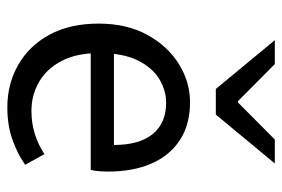

<svg xmlns="http://www.w3.org/2000/svg" viewBox="-146 -630 787 536"><g transform="rotate(90 248.0 -361.5)"><path d="M279.4 12Q213.8 12 160.7 -18.3Q107.5 -48.6 76.4 -105.5Q45.4 -162.5 45.4 -242.9Q45.4 -322.1 77.1 -379.2Q108.7 -436.4 158.8 -467.2Q208.8 -498 264.9 -498Q327.3 -498 370.5 -469.7Q413.8 -441.5 436.1 -390.3Q458.4 -339.2 458.4 -270Q458.4 -257.5 457.5 -245.2Q456.6 -232.9 453.9 -220.8H104.3V-285.6H384.2Q384.2 -356.4 353.7 -393.9Q323.1 -431.3 266.1 -431.3Q232.7 -431.3 201 -412.7Q169.3 -394 148.5 -352.8Q127.7 -311.5 127.7 -243.7Q127.7 -181.8 149.4 -139.9Q171.2 -98 208.1 -76.6Q244.9 -55.3 288.7 -55.3Q324.2 -55.3 354.4 -65Q384.7 -74.8 409.7 -91.6L439.6 -37.7Q408.3 -16 368.7 -2Q329.1 12 279.4 12ZM227.9 -570 91.6 -734.7H158.4L261.7 -632H265.7L369 -734.7H435.8L299.4 -570Z"/></g></svg>

Font: Source Sans 3
Style: Regular
Weight: 200
Designer: Paul D. Hunt
Foundry: Adobe
Version: Version 3.046;hotconv 1.0.118;makeotfexe 2.5.65603